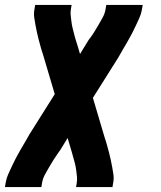

<svg xmlns="http://www.w3.org/2000/svg" viewBox="-29 -540 649 775"><path d="M-9 215 -6 197Q-3 179 4.5 162.5Q12 146 19.5 130Q27 114 35.5 97.5Q44 81 53.5 65Q63 49 72 33.5Q81 18 90 2L192 -160L144 -322Q139 -336 135 -351Q131 -366 127 -380.5Q123 -395 120 -410Q117 -425 114 -440Q111 -455 109 -470.5Q107 -486 110 -502L113 -520H260L257 -502Q255 -489 256.5 -476.5Q258 -464 259.5 -451.5Q261 -439 264 -427Q267 -415 270 -403Q273 -391 276.5 -379.5Q280 -368 284 -356L294 -322L324 -371Q325 -373 326.5 -375Q328 -377 329 -379Q340 -393 349.5 -408Q359 -423 368 -438.5Q377 -454 385.5 -469.5Q394 -485 397 -502L400 -520H547L544 -502Q541 -484 533.5 -467.5Q526 -451 518.5 -435Q511 -419 502.5 -402.5Q494 -386 484.5 -370Q475 -354 466 -338.5Q457 -323 448 -307L346 -145L394 17Q399 31 403 46Q407 61 411 75.5Q415 90 418 105Q421 120 424 135Q427 150 429 165.5Q431 181 428 197L425 215H278L281 197Q283 184 281.5 171.5Q280 159 278.5 146.5Q277 134 274 122Q271 110 267.5 98Q264 86 261 74.5Q258 63 254 51L244 17L214 66Q212 68 211 70Q210 72 208 74Q198 88 188.5 103Q179 118 170 133.5Q161 149 152.5 164.5Q144 180 141 197L138 215Z"/></svg>

Font: Iosevka Etoile Heavy
Style: Italic
Weight: 900
Italic angle: -9°
Designer: Belleve Invis
Foundry: Belleve Invis
Version: Version 22.1.2; ttfautohint (v1.8.4)